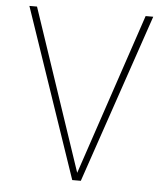

<svg xmlns="http://www.w3.org/2000/svg" viewBox="-51 -756 703 803"><g transform="rotate(5 300.0 -355.0)"><path d="M282 0 40 -710H72L300 -32L528 -710H560L318 0Z"/></g></svg>

Font: Geist Mono Thin
Style: Regular
Weight: 100
Monospace: yes
Designer: Basement.studio, Andrés Briganti, Mateo Zaragoza
Foundry: Basement.studio, Vercel, Andrés Briganti, Guido Ferreyra, Mateo Zaragoza
Version: Version 1.500; ttfautohint (v1.8.4.7-5d5b)